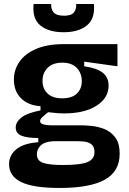

<svg xmlns="http://www.w3.org/2000/svg" viewBox="-20 -750 642 953"><path d="M275 183Q145 183 85 153.5Q25 124 25 65Q25 20 61.5 -9.5Q98 -39 170 -44V-65Q115 -65 86.5 -76.5Q58 -88 58 -117Q58 -144 86 -166.5Q114 -189 181 -202V-223Q119 -227 84 -262.5Q49 -298 49 -355Q49 -404 77 -444Q105 -484 160 -507.5Q215 -531 297 -531H563V-421L398 -444V-421Q461 -412 490 -389Q519 -366 519 -325Q519 -264 459.5 -225.5Q400 -187 296 -187Q284 -187 269 -188Q254 -189 219 -193Q200 -178 189.5 -168Q179 -158 179 -149Q179 -137 195.5 -132.5Q212 -128 232 -128H382Q402 -128 434 -125Q466 -122 498 -109.5Q530 -97 552 -68Q574 -39 574 13Q574 101 500 142Q426 183 275 183ZM289 -262Q337 -262 361.5 -285.5Q386 -309 386 -347Q386 -387 361 -413Q336 -439 289 -439Q242 -439 216.5 -413.5Q191 -388 191 -348Q191 -310 216 -286Q241 -262 289 -262ZM292 69Q382 69 415.5 54Q449 39 449 5Q449 -22 434 -33.5Q419 -45 400 -47Q381 -49 368 -49H243Q200 -46 181.5 -27.5Q163 -9 163 16Q163 48 194.5 58.5Q226 69 292 69ZM147 -730H234Q232 -706 246 -689Q260 -672 298 -672Q335 -672 347.5 -689Q360 -706 358 -730H446Q453 -658 411.5 -624Q370 -590 296 -590Q221 -590 180 -624Q139 -658 147 -730Z"/></svg>

Font: Bricolage Grotesque 12pt Bricolage Grotesque 10pt Regular
Style: Bold
Weight: 700
Designer: Mathieu Triay
Foundry: Atelier Triay
Version: Version 1.001; ttfautohint (v1.8.4.7-5d5b);gftools[0.9.33.de